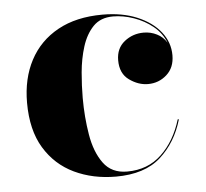

<svg xmlns="http://www.w3.org/2000/svg" viewBox="-42 -514 607 567"><g transform="rotate(-5 262.0 -230.0)"><path d="M479.5 -142.5Q460 -75 412.5 -32.5Q365 10 280 10Q212 10 156.8 -16.2Q101.5 -42.5 69.2 -95.8Q37 -149 37 -230Q37 -301.5 65.5 -355.5Q94 -409.5 148.8 -439.8Q203.5 -470 281.5 -470Q340 -470 384 -451.5Q428 -433 452.5 -402Q477 -371 477 -332.5Q477 -296 453.5 -275Q430 -254 398 -254Q369.5 -254 342.8 -273Q316 -292 316 -331.5Q316 -367 340.8 -386.8Q365.5 -406.5 398 -406.5Q419 -406.5 437.2 -397.2Q455.5 -388 466 -370.5Q454.5 -399.5 429.8 -419.8Q405 -440 373.5 -451Q342 -462 312 -462Q275 -462 253.2 -439.5Q231.5 -417 220.2 -381.2Q209 -345.5 205.5 -305.5Q202 -265.5 202 -230Q202 -173 210.8 -120.8Q219.5 -68.5 243.8 -35.2Q268 -2 314 -2Q375.5 -2 416.2 -40.8Q457 -79.5 476 -142.5Z"/></g></svg>

Font: Bodoni* 48pt
Style: Bold
Weight: 700
Version: Version 2.3